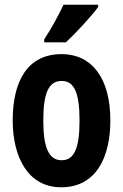

<svg xmlns="http://www.w3.org/2000/svg" viewBox="-20 -786 523 816"><path d="M397 -756V-766H250C229 -722 203 -672 168 -619V-606H260C306 -649 371 -720 397 -756ZM449 -274C449 -457 368 -556 242 -556C96 -556 34 -440 34 -274C34 -120 98 10 240 10C392 10 449 -123 449 -274ZM164 -273C164 -391 187 -442 242 -442C296 -442 318 -391 318 -274C318 -157 296 -105 242 -105C188 -105 164 -158 164 -273Z"/></svg>

Font: Noto Sans Gurmukhi UI ExtraCondensed
Style: Bold
Weight: 700
Width: 2
Designer: Jelle Bosma - Monotype Design Team
Foundry: Monotype Imaging Inc.
Version: Version 2.004